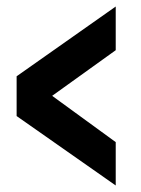

<svg xmlns="http://www.w3.org/2000/svg" viewBox="-20 -656 433 589"><path d="M31 -300V-422L335 -636V-502L140 -362L335 -220V-87Z"/></svg>

Font: Oswald SemiBold
Style: Regular
Weight: 400
Version: Version